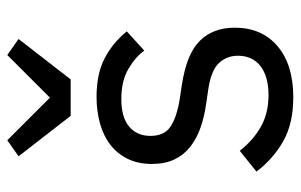

<svg xmlns="http://www.w3.org/2000/svg" viewBox="-169 -644 825 527"><g transform="rotate(-90 243.5 -380.5)"><path d="M240 12Q168 12 119.5 -15.5Q71 -43 36 -89L93 -135Q123 -97 160 -76.5Q197 -56 246 -56Q297 -56 325.5 -78Q354 -100 354 -140Q354 -170 334.5 -191.5Q315 -213 264 -221L223 -227Q187 -232 157 -242.5Q127 -253 104.5 -270.5Q82 -288 69.5 -314Q57 -340 57 -376Q57 -414 71 -442.5Q85 -471 109.5 -490Q134 -509 168 -518.5Q202 -528 241 -528Q304 -528 346.5 -506Q389 -484 421 -445L368 -397Q351 -421 318 -440.5Q285 -460 235 -460Q185 -460 159.5 -438.5Q134 -417 134 -380Q134 -342 159.5 -325Q185 -308 233 -300L273 -294Q359 -281 395 -244.5Q431 -208 431 -149Q431 -74 380 -31Q329 12 240 12ZM189 -599 78 -742 122 -773 239 -656 356 -773 400 -742 289 -599Z"/></g></svg>

Font: IBM Plex Sans Thai Looped
Style: Regular
Weight: 400
Designer: Mike Abbink, Paul van der Laan, Pieter van Rosmalen, Ben Mitchell, Mark Frömberg
Foundry: Bold Monday
Version: Version 1.1